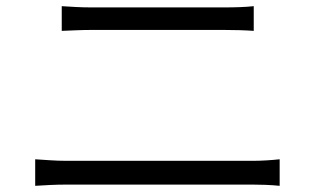

<svg xmlns="http://www.w3.org/2000/svg" viewBox="-20 -666 1040 622"><path d="M180 -646V-566C210 -567 241 -569 275 -569C322 -569 657 -569 706 -569C738 -569 775 -568 802 -566V-646C775 -643 741 -642 706 -642C656 -642 334 -642 275 -642C242 -642 211 -644 180 -646ZM94 -150V-64C126 -66 159 -68 195 -68C251 -68 741 -68 798 -68C824 -68 857 -67 886 -64V-150C858 -147 827 -145 798 -145C741 -145 251 -145 195 -145C159 -145 127 -148 94 -150Z"/></svg>

Font: Noto Sans CJK SC DemiLight
Style: Regular
Weight: 350
Designer: Ryoko NISHIZUKA 西塚涼子 (kana, bopomofo & ideographs); Paul D. Hunt (Latin, Greek & Cyrillic); Sandoll Communications 산돌커뮤니
Foundry: Adobe
Version: Version 2.004;hotconv 1.0.118;makeotfexe 2.5.65603